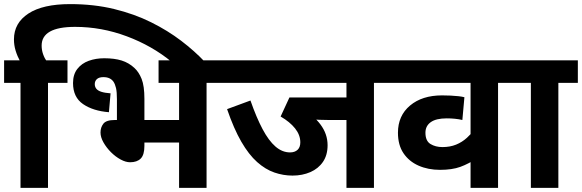

<svg xmlns="http://www.w3.org/2000/svg" viewBox="-20 -916 2837 936"><path d="M322 -896Q438 -896 536.5 -872Q635 -848 716.5 -807.5Q798 -767 863.5 -717Q929 -667 978 -615H816Q721 -693 598 -739Q475 -785 346 -785Q264 -785 223.5 -762Q183 -739 183 -694Q183 -672 190 -652Q197 -632 209 -615H79Q64 -643 56 -669.5Q48 -696 48 -724Q48 -804 118.5 -850Q189 -896 322 -896ZM80 -512H0V-622H309V-512H214V0H80Z M488 -632Q538 -632 573 -621Q608 -610 635 -585Q657 -565 670.5 -531Q684 -497 684 -434V-331H853V-512H753V-622H1082V-512H987V0H853V-221H684V-205Q684 -161 666 -143Q648 -125 614 -125Q593 -125 568 -138.5Q543 -152 521 -174Q499 -196 484.5 -221.5Q470 -247 470 -270Q470 -295 484 -313Q498 -331 540 -331H550V-432Q550 -468 545.5 -487Q541 -506 533 -518Q525 -529 513 -534.5Q501 -540 484 -540Q463 -540 452.5 -530.5Q442 -521 442 -506Q442 -493 449.5 -483.5Q457 -474 474 -468.5Q491 -463 519 -461L511 -369Q434 -375 385 -408.5Q336 -442 336 -511Q336 -553 357 -580Q378 -607 412.5 -619.5Q447 -632 488 -632Z M1803 -512V0H1669V-331H1583Q1555 -331 1536 -332Q1517 -333 1505 -335L1448 -390Q1507 -356 1542 -309.5Q1577 -263 1577 -208Q1577 -160 1554.5 -127Q1532 -94 1493 -77Q1454 -60 1406 -60Q1361 -60 1317.5 -75Q1274 -90 1233.5 -126Q1193 -162 1156.5 -225Q1120 -288 1087 -384L1201 -426Q1230 -343 1260 -286.5Q1290 -230 1323 -201.5Q1356 -173 1394 -173Q1417 -173 1430.5 -185.5Q1444 -198 1444 -222Q1444 -258 1418.5 -290Q1393 -322 1348 -348L1391 -441H1669V-512H1067V-622H1898V-512Z M2503 -512H2408V0H2274V-185L2310 -147Q2264 -117 2224 -102.5Q2184 -88 2125 -88Q2067 -88 2020.5 -108.5Q1974 -129 1947 -169Q1920 -209 1920 -269Q1920 -352 1979 -401.5Q2038 -451 2135 -451Q2156 -451 2177 -450Q2198 -449 2215.5 -447Q2233 -445 2244 -442L2234 -331Q2218 -335 2198 -337Q2178 -339 2158 -339Q2106 -339 2080 -320.5Q2054 -302 2054 -269Q2054 -229 2078.5 -214Q2103 -199 2137 -199Q2174 -199 2203.5 -211Q2233 -223 2256.5 -244.5Q2280 -266 2300 -292L2274 -201V-512H1883V-622H2503Z M2702 -512V0H2568V-512H2488V-622H2797V-512Z"/></svg>

Font: Noto Sans Devanagari
Style: Bold
Weight: 700
Version: Version 2.003